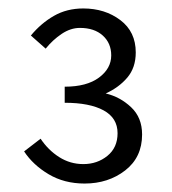

<svg xmlns="http://www.w3.org/2000/svg" viewBox="-20 -829 406 454"><path d="M180 -395Q132 -395 95 -417Q58 -439 37 -471L76 -501Q94 -474 120 -457.5Q146 -441 177 -441Q210 -441 234 -460.5Q258 -480 258 -514Q258 -550 225 -568Q192 -586 133 -586V-624Q185 -624 214 -645.5Q243 -667 243 -698Q243 -727 223 -745Q203 -763 169 -763Q147 -763 126 -749Q105 -735 88 -714L53 -745Q77 -774 107.5 -791.5Q138 -809 177 -809Q228 -809 264.5 -781.5Q301 -754 301 -705Q301 -669 281 -645.5Q261 -622 230 -608Q264 -600 290 -575.5Q316 -551 316 -511Q316 -457 276 -426Q236 -395 180 -395Z"/></svg>

Font: Assistant
Style: Regular
Weight: 400
Designer: Hebrew By Ben Nathan, Latin by Paul Hunt
Version: Version 3.000